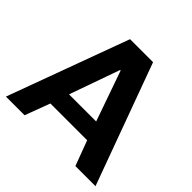

<svg xmlns="http://www.w3.org/2000/svg" viewBox="-171 -856 1026 1026"><g transform="rotate(45 342.5 -343.0)"><path d="M4 0 256 -686H430L681 0H529L476 -142H198L145 0ZM234 -247H439L339 -532H335Z"/></g></svg>

Font: Chivo Medium SemiBold
Style: Regular
Weight: 600
Version: Version 2.002